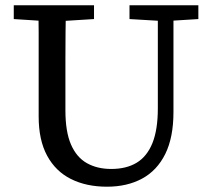

<svg xmlns="http://www.w3.org/2000/svg" viewBox="-20 -690 798 725"><path d="M384 15Q306 15 248 -14Q190 -43 158 -102Q126 -161 126 -250V-360Q126 -360 126 -464V-567Q126 -619 125 -670H229Q228 -619 227.5 -567.5Q227 -516 227 -464V-360V-273Q227 -193 248 -144.5Q269 -96 308 -74Q347 -52 400 -52Q457 -52 496 -75.5Q535 -99 555.5 -149.5Q576 -200 576 -281V-670H635V-267Q635 -171 604 -108.5Q573 -46 516.5 -15.5Q460 15 384 15ZM32 -618V-670H335V-618L206 -610H157ZM469 -618V-670H729V-618L616 -611H588Z"/></svg>

Font: myMathFont
Style: Regular
Weight: 400
Designer: Ross Mills, John Hudson & Paul Hanslow, Tiro Typeworks Ltd; with prior portions MicroPress Inc., and Coen Hoffman. Math 
Foundry: Tiro Typeworks Ltd
Version: Version 2.13 b171